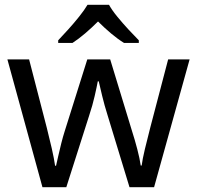

<svg xmlns="http://www.w3.org/2000/svg" viewBox="-20 -786 826 805"><path d="M431 -303Q418 -344 408.5 -383.5Q399 -423 394 -445H390Q386 -423 377 -383.5Q368 -344 354 -302L258 -1H158L11 -537H102L176 -251Q187 -208 197 -164Q207 -120 211 -91H215Q219 -108 224.5 -133Q230 -158 237 -185.5Q244 -213 251 -235L346 -537H442L534 -235Q545 -201 555.5 -161Q566 -121 570 -92H574Q577 -117 587.5 -161Q598 -205 610 -251L685 -537H775L626 -1H523ZM437 -766Q449 -744 471.5 -716.5Q494 -689 518.5 -662.5Q543 -636 562 -617V-606H500Q474 -622 446 -645.5Q418 -669 391 -696Q364 -669 337 -646Q310 -623 284 -606H224V-617Q243 -637 266.5 -663Q290 -689 312 -716.5Q334 -744 347 -766Z"/></svg>

Font: Noto Sans Living
Style: Regular
Weight: 400
Designer: Monotype Design Team
Foundry: Monotype Imaging Inc.
Version: Version 2.013; ttfautohint (v1.8.4.7-5d5b)